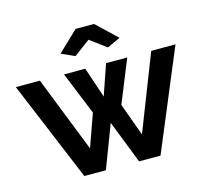

<svg xmlns="http://www.w3.org/2000/svg" viewBox="-105 -851 1048 971"><g transform="rotate(-15 419.5 -365.0)"><path d="M264.2 -628.9 370.1 -730H466.8L573.2 -628.9L503.9 -597.2L418.9 -660.2L334 -597.2ZM710.9 -523.9H837.9L619.1 0H506.8L418.9 -225.1L333 0H220.2L2 -523.9H127.9L284.2 -127.9L345.2 -298.8L253.9 -522.9H365.2L418.9 -362.8L474.1 -522.9H585L494.1 -298.8L556.2 -127.9Z"/></g></svg>

Font: Rawline
Style: Bold
Weight: 700
Designer: Matt McInerney, Pablo Impallari, Rodrigo Fuenzalida
Foundry: Matt McInerney, Pablo Impallari, Rodrigo Fuenzalida
Version: Version 4.020;PS 004.020;hotconv 1.0.88;makeotf.lib2.5.64775